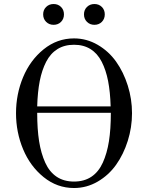

<svg xmlns="http://www.w3.org/2000/svg" viewBox="-20 -922 740 960"><path d="M350.1 -730Q413.1 -730 468.3 -698Q523.4 -666 560.5 -613.8Q597.7 -561.5 618.9 -494.1Q640.1 -426.8 640.1 -356Q640.1 -285.2 618.9 -217.8Q597.7 -150.4 560.5 -98.1Q523.4 -45.9 468.3 -13.9Q413.1 18.1 350.1 18.1Q265.6 18.1 198.2 -36.4Q130.9 -90.8 95.5 -175.8Q60.1 -260.7 60.1 -356Q60.1 -451.2 95.5 -536.1Q130.9 -621.1 198.2 -675.5Q265.6 -730 350.1 -730ZM166 -356Q166 -276.4 175.5 -215.8Q185.1 -155.3 206.1 -108.9Q227.1 -62.5 263.2 -38.3Q299.3 -14.2 350.1 -14.2Q400.9 -14.2 437 -38.3Q473.1 -62.5 494.1 -108.9Q515.1 -155.3 524.7 -215.8Q534.2 -276.4 534.2 -356V-357.9H166ZM533.2 -390.1Q531.2 -461.9 520.5 -516.8Q509.8 -571.8 488.5 -613.3Q467.3 -654.8 432.6 -676.5Q397.9 -698.2 350.1 -698.2Q302.2 -698.2 267.3 -676.5Q232.4 -654.8 210.9 -613.3Q189.5 -571.8 178.7 -516.8Q168 -461.9 166 -390.1ZM414.8 -887.2Q429.7 -901.9 452.1 -901.9Q474.6 -901.9 489.3 -887.2Q503.9 -872.6 503.9 -850.1Q503.9 -827.6 489.3 -812.7Q474.6 -797.9 452.1 -797.9Q429.7 -797.9 414.8 -812.7Q399.9 -827.6 399.9 -850.1Q399.9 -872.6 414.8 -887.2ZM210.7 -887.2Q225.6 -901.9 248 -901.9Q270.5 -901.9 285.2 -887.2Q299.8 -872.6 299.8 -850.1Q299.8 -827.6 285.2 -812.7Q270.5 -797.9 248 -797.9Q225.6 -797.9 210.7 -812.7Q195.8 -827.6 195.8 -850.1Q195.8 -872.6 210.7 -887.2Z"/></svg>

Font: Flanker Steampunk
Style: Regular
Weight: 400
Designer: Alexey Kryukov, Leonardo Di Lena
Foundry: Alexey Kryukov, Leonardo Di Lena
Version: 1.210